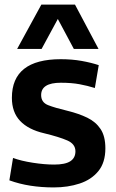

<svg xmlns="http://www.w3.org/2000/svg" viewBox="-20 -810 509 840"><path d="M21 -21 37 -119Q72 -106 123.5 -98Q175 -90 217 -90Q265 -90 287.5 -104.5Q310 -119 310 -148Q310 -180 274.5 -195.5Q239 -211 173 -227Q104 -243 68 -281Q32 -319 32 -382Q32 -551 246 -551Q295 -551 337 -543.5Q379 -536 412 -525L395 -425Q363 -435 328 -441.5Q293 -448 246 -448Q160 -448 160 -394Q160 -362 190.5 -350Q221 -338 276 -325Q325 -313 362 -295Q399 -277 420 -245.5Q441 -214 441 -161Q441 -99 410.5 -61.5Q380 -24 328.5 -7Q277 10 215 10Q162 10 113.5 2.5Q65 -5 21 -21ZM55 -596 161 -790H308L411 -596H303L233 -727L162 -596Z"/></svg>

Font: Georama SemiBold
Style: Regular
Weight: 600
Designer: Jean-Baptiste Levee
Foundry: Production Type
Version: Version 1.000